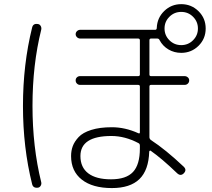

<svg xmlns="http://www.w3.org/2000/svg" viewBox="-20 -870 1040 943"><path d="M812 -672.4Q835.9 -648.4 870.1 -648.4Q904.3 -648.4 928.2 -672.4Q952.1 -696.3 952.1 -730Q952.1 -763.7 928.2 -787.6Q904.3 -811.5 870.1 -811.5Q835.9 -811.5 812 -787.6Q788.1 -763.7 788.1 -730Q788.1 -696.3 812 -672.4ZM667 -140.6V-154.3Q667 -164.1 660.2 -167Q593.8 -202.1 527.3 -202.1Q375 -202.1 375 -103.5Q375 -47.9 413.6 -18.6Q452.1 10.7 525.4 10.7Q599.6 10.7 633.3 -25.4Q667 -61.5 667 -140.6ZM870.1 -849.6Q919.9 -849.6 955.1 -814.9Q990.2 -780.3 990.2 -730Q990.2 -679.7 955.1 -645Q919.9 -610.4 870.1 -610.4Q835.9 -610.4 807.6 -627Q779.3 -643.6 763.7 -672.9Q760.7 -680.7 752 -680.7H721.7Q713.9 -680.7 713.9 -671.9V-503.9Q713.9 -496.1 721.7 -496.1H886.7Q895.5 -496.1 902.3 -490.2Q909.2 -484.4 909.2 -475.1Q909.2 -465.8 902.8 -459.5Q896.5 -453.1 886.7 -453.1H721.7Q713.9 -453.1 713.9 -445.3V-196.3Q713.9 -188.5 720.7 -182.6Q793 -135.7 882.8 -50.8Q898.4 -35.2 882.8 -19Q867.2 -2.9 849.6 -19.5Q774.4 -91.8 719.7 -129.9Q717.8 -130.9 715.3 -129.4Q712.9 -127.9 712.9 -125Q710 -34.2 664.6 9.8Q619.1 53.7 529.3 53.7Q434.6 53.7 381.8 12.2Q329.1 -29.3 329.1 -103.5Q329.1 -129.9 337.4 -152.3Q345.7 -174.8 366.2 -196.8Q386.7 -218.8 428.2 -231.9Q469.7 -245.1 529.3 -245.1Q594.7 -245.1 659.2 -215.8Q667 -211.9 667 -220.7V-445.3Q667 -453.1 658.2 -453.1H373Q364.3 -453.1 357.9 -459.5Q351.6 -465.8 351.6 -475.1Q351.6 -484.4 357.9 -490.2Q364.3 -496.1 373 -496.1H658.2Q667 -496.1 667 -503.9V-671.9Q667 -680.7 658.2 -680.7H374Q365.2 -680.7 358.4 -687Q351.6 -693.4 351.6 -702.1Q351.6 -710.9 358.4 -717.3Q365.2 -723.6 374 -723.6H742.2Q750 -723.6 750 -733.4Q752 -782.2 786.6 -815.9Q821.3 -849.6 870.1 -849.6ZM166 51.8Q142.6 54.7 137.7 34.2Q92.8 -145.5 92.8 -349.6Q92.8 -553.7 137.7 -734.4Q142.6 -755.9 166 -752Q174.8 -751 179.7 -742.7Q184.6 -734.4 182.6 -724.6Q139.6 -551.8 139.6 -350.1Q139.6 -148.4 182.6 25.4Q184.6 34.2 179.7 42.5Q174.8 50.8 166 51.8Z"/></svg>

Font: Rounded-X Mgen+ 1m light
Style: Regular
Weight: 200
Designer: [Source Han Sans]
Ryoko NISHIZUKA  (kana & ideographs); Paul D. Hunt (Latin, Greek & Cyrillic); Wenlong ZHANG  (bopomofo
Version: Version 1.059.20150602